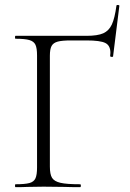

<svg xmlns="http://www.w3.org/2000/svg" viewBox="-20 -773 537 793"><path d="M44 -12Q83 -12 101.5 -17Q120 -22 126.5 -36.5Q133 -51 133 -81V-544Q133 -574 126.5 -588Q120 -602 101.5 -607.5Q83 -613 44 -613Q42 -613 42 -619Q42 -625 44 -625H337Q383 -625 406.5 -635.5Q430 -646 442 -672Q454 -698 461 -750Q462 -753 467.5 -752.5Q473 -752 473 -749L447 -540Q447 -538 442 -538Q435 -538 435 -542L436 -555Q436 -585 415 -595.5Q394 -606 337 -606H273Q236 -606 218 -601Q200 -596 193 -583Q186 -570 186 -543V-85Q186 -53 195 -38.5Q204 -24 229.5 -18Q255 -12 311 -12Q314 -12 314 -6Q314 0 311 0Q270 0 247 -1L160 -2L94 -1Q76 0 44 0Q42 0 42 -6Q42 -12 44 -12Z"/></svg>

Font: Cormorant Garamond Light
Style: Regular
Weight: 300
Designer: Christian Thalmann (Catharsis Fonts)
Version: Version 3.000